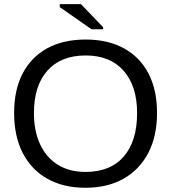

<svg xmlns="http://www.w3.org/2000/svg" viewBox="-20 -887 818 917"><path d="M730 -347.2Q730 -236.8 688.2 -156.7Q646.5 -76.7 569.8 -33.4Q493.2 9.8 388.2 9.8Q282.7 9.8 206.3 -33.2Q129.9 -76.2 88.6 -156.2Q47.4 -236.3 47.4 -347.2Q47.4 -457.5 88.1 -535.9Q128.9 -614.3 205.3 -656.2Q281.7 -698.2 389.2 -698.2Q494.6 -698.2 571 -656.7Q647.5 -615.2 688.7 -536.9Q730 -458.5 730 -347.2ZM634.8 -347.2Q634.8 -475.6 570.6 -548.8Q506.3 -622.1 389.2 -622.1Q271 -622.1 206.5 -549.8Q142.1 -477.5 142.1 -347.2Q142.1 -261.2 171.4 -198Q200.7 -134.8 255.9 -100.3Q311 -65.9 388.2 -65.9Q507.3 -65.9 571 -139.4Q634.8 -212.9 634.8 -347.2ZM472.7 -756.8V-747.1H417L265.6 -853V-867.2H366.7Z"/></svg>

Font: Arimo
Style: Regular
Weight: 400
Designer: Steve Matteson
Foundry: Monotype Imaging Inc.
Version: Version 1.33